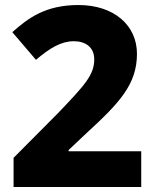

<svg xmlns="http://www.w3.org/2000/svg" viewBox="-20 -744 623 764"><path d="M542 0V-142H253V-147L325 -215C456 -335 525 -409 525 -530C525 -643 434 -724 292 -724C160 -724 91 -671 29 -616L123 -506C180 -554 224 -580 274 -580C319 -580 355 -557 355 -508C355 -446 318 -406 211 -294L34 -116V0Z"/></svg>

Font: Noto Sans Myanmar UI ExtraBold
Style: Regular
Weight: 800
Designer: Monotype Design Team
Foundry: Monotype Imaging Inc.
Version: Version 2.103